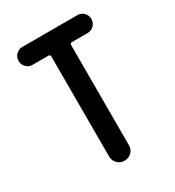

<svg xmlns="http://www.w3.org/2000/svg" viewBox="-176 -833 853 937"><g transform="rotate(-30 250.0 -365.0)"><path d="M94.7 -629.9Q73.2 -629.9 59.1 -644.5Q44.9 -659.2 44.9 -680.2Q44.9 -701.2 59.6 -715.8Q74.2 -730.5 94.7 -730.5H405.3Q426.8 -730.5 440.9 -715.8Q455.1 -701.2 455.1 -680.2Q455.1 -659.2 440.4 -644.5Q425.8 -629.9 405.3 -629.9H317.4Q306.6 -629.9 305.7 -619.1V-54.7Q305.7 -31.2 289.6 -15.6Q273.4 0 250 0Q226.6 0 210.4 -16.1Q194.3 -32.2 194.3 -54.7V-619.1Q194.3 -629.9 182.6 -629.9Z"/></g></svg>

Font: Rounded-X Mgen+ 1m medium
Style: Regular
Weight: 500
Designer: [Source Han Sans]
Ryoko NISHIZUKA  (kana & ideographs); Paul D. Hunt (Latin, Greek & Cyrillic); Wenlong ZHANG  (bopomofo
Version: Version 1.059.20150602